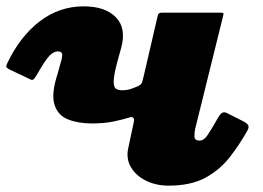

<svg xmlns="http://www.w3.org/2000/svg" viewBox="-86 -560 830 605"><path d="M-62.5 -362Q-22.5 -445.5 39.2 -492.8Q101 -540 177.5 -540Q246 -540 279.5 -505.2Q313 -470.5 295.5 -408L285 -370Q272.5 -324 272.2 -304.2Q272 -284.5 280 -280Q288 -275.5 298.5 -275.5Q312 -275.5 323 -278.8Q334 -282 346.5 -287.5Q358 -292.5 360.8 -298.8Q363.5 -305 366.5 -319L411.5 -512.5Q413.5 -520 423.5 -520H609Q616.5 -520 617.8 -518.8Q619 -517.5 617.5 -511.5L529 -154Q526 -141 526.8 -129Q527.5 -117 542.5 -117Q556 -117 567 -132.8Q578 -148.5 600.5 -188Q606.5 -199 613 -203.8Q619.5 -208.5 628.5 -204L685 -175.5Q692.5 -171 696 -165.2Q699.5 -159.5 693.5 -148.5Q669 -104.5 638 -64.8Q607 -25 561.2 0Q515.5 25 445 25Q405.5 25 373.8 9.2Q342 -6.5 326.2 -33.8Q310.5 -61 318.5 -95L335.5 -175Q339.5 -195 322.5 -190Q300 -183 271 -177Q242 -171 204 -171Q160.5 -171 128.2 -183.8Q96 -196.5 85.5 -230.8Q75 -265 96 -329L103.5 -356.5Q108.5 -371 110 -384.5Q111.5 -398 95.5 -398Q83.5 -398 70 -384.5Q56.5 -371 30 -324Q25 -315.5 20.5 -310.8Q16 -306 9.5 -310L-58 -342Q-66.5 -347.5 -66.5 -350.2Q-66.5 -353 -62.5 -362Z"/></svg>

Font: Besley* Fatface
Style: Italic
Weight: 900
Italic angle: -13°
Designer: Owen Earl
Foundry: indestructible type*
Version: Version 3.000; ttfautohint (v1.8.3)